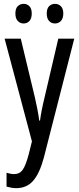

<svg xmlns="http://www.w3.org/2000/svg" viewBox="-20 -738 410 998"><path d="M4 -537H88L161 -233Q167 -205 173.5 -174Q180 -143 184 -111H188Q195 -164 212 -233L283 -537H366L208 81Q186 163 152.5 201.5Q119 240 64 240Q52 240 40 238Q28 236 14 232V160Q24 163 34 165Q44 167 53 167Q82 167 98 144.5Q114 122 129 65L146 -3ZM60 -668Q60 -694 72.5 -706Q85 -718 103 -718Q121 -718 133 -705.5Q145 -693 145 -668Q145 -642 133 -629Q121 -616 103 -616Q85 -616 72.5 -629Q60 -642 60 -668ZM223 -668Q223 -694 235.5 -706Q248 -718 266 -718Q284 -718 296.5 -705.5Q309 -693 309 -668Q309 -642 296.5 -629Q284 -616 266 -616Q247 -616 235 -629Q223 -642 223 -668Z"/></svg>

Font: Noto Sans Oriya ExtCond
Style: Regular
Weight: 400
Width: 2
Designer: Amélie Bonet and Sol Matas
Foundry: Google LLC
Version: Version 2.006; ttfautohint (v1.8.4.7-5d5b)